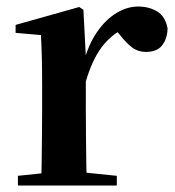

<svg xmlns="http://www.w3.org/2000/svg" viewBox="-20 -572 540 592"><path d="M35.2 0V-29.9L143.3 -41.2H229.8L340.2 -29.9V0ZM106.2 0Q107.9 -25.5 108.4 -67.4Q108.9 -109.4 109.4 -154.8Q109.9 -200.3 109.9 -234.8V-310.2Q109.9 -360.7 109 -394.1Q108.2 -427.5 106.2 -463.8L28.1 -470.7V-495.2L224.2 -550.4L237.2 -541.7L244.6 -398.7V-397.7V-234.8Q244.6 -200.3 245.1 -154.8Q245.6 -109.4 246.1 -67.4Q246.6 -25.5 247.6 0ZM244.4 -320.2 211.3 -380.9H238.4Q253 -435.6 279.6 -473.9Q306.3 -512.2 339.4 -532.1Q372.5 -551.9 405.6 -551.9Q439.2 -551.9 464.4 -536.8Q489.7 -521.7 496.7 -484.5Q495.9 -453.2 480.2 -432.6Q464.4 -411.9 430.2 -411.9Q405.5 -411.9 387.2 -425.8Q369 -439.6 349.8 -464.4L326.8 -490.9L363.4 -485.1Q320.5 -463.1 292.2 -424.7Q263.9 -386.2 244.4 -320.2Z"/></svg>

Font: Early Summer Mincho VF
Style: Regular
Weight: 250
Designer: GuiWonder
Version: Version 1.002